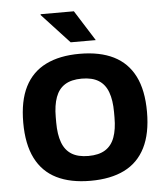

<svg xmlns="http://www.w3.org/2000/svg" viewBox="-53 -770 718 829"><g transform="rotate(-5 306.5 -355.5)"><path d="M306.4 12Q219.5 12 159.7 -17.7Q99.8 -47.4 69.1 -108.5Q38.3 -169.7 38.3 -263.2Q38.3 -357.8 69.1 -418.4Q99.8 -479 159.7 -508.7Q219.5 -538.4 306.4 -538.4Q394 -538.4 453.6 -508.7Q513.2 -479 543.9 -418.4Q574.7 -357.8 574.7 -263.2Q574.7 -169.7 543.9 -108.5Q513.2 -47.4 453.6 -17.7Q394 12 306.4 12ZM306.4 -95.6Q351.6 -95.6 379.4 -113Q407.3 -130.4 420 -165.2Q432.8 -200 432.8 -251.4V-274.8Q432.8 -326.2 420 -361.1Q407.3 -396 379.4 -413.4Q351.6 -430.8 306.4 -430.8Q261.2 -430.8 233.5 -413.4Q205.7 -396 193 -361.1Q180.2 -326.2 180.2 -274.8V-251.4Q180.2 -200 193 -165.2Q205.7 -130.4 233.5 -113Q261.2 -95.6 306.4 -95.6ZM381.4 -591.2H272.5L153.2 -720.2L154.4 -723.4H298Z"/></g></svg>

Font: Archivo SemiBold
Style: Regular
Weight: 600
Designer: Hector Gatti
Foundry: Omnibus-Type
Version: Version 2.001